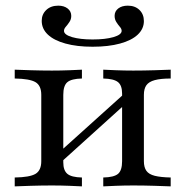

<svg xmlns="http://www.w3.org/2000/svg" viewBox="-20 -662 658 682"><path d="M346.8 0V-31.5Q384.7 -32.3 399.2 -44.4Q413.7 -56.5 413.7 -89.5V-329.8Q413.7 -358.9 398.8 -370.6Q383.9 -382.3 346.8 -383.1V-414.5Q362.1 -413.7 391.9 -412.5Q421.8 -411.3 453.2 -411.3Q490.3 -411.3 528.6 -412.5Q566.9 -413.7 586.3 -414.5V-383.1Q550.8 -383.1 529.8 -377.4Q508.9 -371.8 500 -359.3Q491.1 -346.8 491.1 -325V-89.5Q491.1 -67.7 500 -55.2Q508.9 -42.7 529.8 -37.5Q550.8 -32.3 586.3 -31.5V0Q566.9 -0.8 528.6 -2Q490.3 -3.2 453.2 -3.2Q421.8 -3.2 391.9 -2Q362.1 -0.8 346.8 0ZM32.3 0V-31.5Q85.5 -32.3 106 -44.4Q126.6 -56.5 126.6 -89.5V-325Q126.6 -358.1 106 -370.2Q85.5 -382.3 32.3 -383.1V-414.5Q50.8 -413.7 89.5 -412.5Q128.2 -411.3 164.5 -411.3Q196 -411.3 226.2 -412.5Q256.5 -413.7 271 -414.5V-383.1Q233.9 -382.3 219.4 -370.2Q204.8 -358.1 204.8 -325V-85.5Q204.8 -56.5 219.4 -44.4Q233.9 -32.3 271 -31.5V0Q256.5 -0.8 226.2 -2Q196 -3.2 164.5 -3.2Q128.2 -3.2 89.5 -2Q50.8 -0.8 32.3 0ZM191.9 -81.5 174.2 -106.5 425.8 -333.1 443.5 -308.9ZM308.9 -496Q253.2 -496 212.5 -507.3Q171.8 -518.5 150 -539.1Q128.2 -559.7 128.2 -587.9Q128.2 -611.3 144.4 -626.6Q160.5 -641.9 187.1 -641.9Q207.3 -641.9 220.2 -631.9Q233.1 -621.8 233.1 -605.6Q233.1 -593.5 226.6 -583.9Q220.2 -574.2 213.7 -566.9Q207.3 -559.7 207.3 -552.4Q207.3 -538.7 235.9 -530.2Q264.5 -521.8 308.9 -521.8Q354 -521.8 383.1 -530.2Q412.1 -538.7 412.1 -552.4Q412.1 -559.7 405.6 -566.9Q399.2 -574.2 393.1 -583.9Q387.1 -593.5 387.1 -605.6Q387.1 -621.8 400 -631.9Q412.9 -641.9 433.9 -641.9Q459.7 -641.9 475.4 -626.6Q491.1 -611.3 491.1 -587.1Q491.1 -559.7 469.4 -539.1Q447.6 -518.5 406.5 -507.3Q365.3 -496 308.9 -496Z"/></svg>

Font: Playfair 12pt
Style: Regular
Weight: 400
Designer: Claus Eggers Sørensen
Foundry: Claus Eggers Sørensen
Version: Version 2.000;gftools[0.9.28]